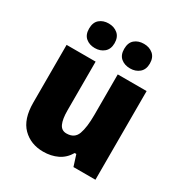

<svg xmlns="http://www.w3.org/2000/svg" viewBox="-180 -897 978 1037"><g transform="rotate(30 309.0 -378.5)"><path d="M558 -553V0H421L399 -69H389Q365 -28 325.5 -9Q286 10 237 10Q159 10 109 -40Q59 -90 59 -193V-553H240V-249Q240 -195 253 -166.5Q266 -138 297 -138Q347 -138 362.5 -180.5Q378 -223 378 -300V-553ZM120 -690Q120 -729 142.5 -748Q165 -767 199 -767Q233 -767 256 -747.5Q279 -728 279 -690Q279 -653 256 -633.5Q233 -614 199 -614Q165 -614 142.5 -633Q120 -652 120 -690ZM339 -690Q339 -729 361.5 -748Q384 -767 419 -767Q453 -767 476 -747.5Q499 -728 499 -690Q499 -653 476 -633.5Q453 -614 419 -614Q384 -614 361.5 -633Q339 -652 339 -690Z"/></g></svg>

Font: Noto Sans SemiCondensed Black
Style: Regular
Weight: 900
Width: 4
Designer: Monotype Design Team
Foundry: Monotype Imaging Inc.
Version: Version 2.013; ttfautohint (v1.8.4.7-5d5b)